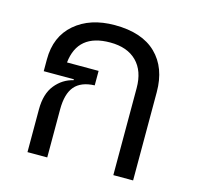

<svg xmlns="http://www.w3.org/2000/svg" viewBox="-89 -675 788 769"><g transform="rotate(15 304.5 -291.0)"><path d="M296 -582Q409 -582 468 -524.5Q527 -467 527 -366V0H445V-361Q445 -432 406 -471Q367 -510 296 -510Q162 -510 149 -388H280V-328Q224 -326 197.5 -295Q171 -264 171 -199V0H89V-177Q89 -242 119 -279Q149 -316 193 -326V-330H68V-379Q68 -474 131 -528Q194 -582 296 -582Z"/></g></svg>

Font: Anuphan
Style: Regular
Weight: 400
Designer: Mike Abbink, Paul van der Laan, Pieter van Rosmalen, Mint Tantisuwanna
Foundry: Bold Monday; Cadson Demak
Version: Version 3.002;hotconv 1.0.109;makeotfexe 2.5.65596